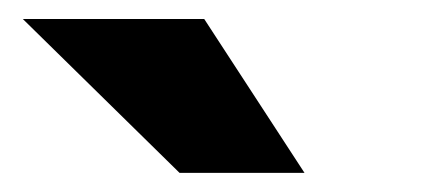

<svg xmlns="http://www.w3.org/2000/svg" viewBox="-20 -806 458 201"><path d="M193.8 -786.1 298.8 -625H168L3.9 -786.1Z"/></svg>

Font: Mattone
Style: Regular
Weight: 400
Width: 6
Designer: Nunzio Mazzaferro
Foundry: Collletttivo
Version: Version 2.000;Glyphs 3.2 (3217)